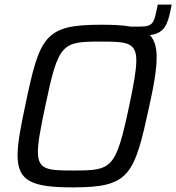

<svg xmlns="http://www.w3.org/2000/svg" viewBox="-20 -803 763 831"><path d="M723 -783H663L656 -751C646 -703 638 -688 588 -688H545C512 -694 470 -696 419 -696C172 -696 152 -647 89 -345C69 -251 56 -182 56 -132C56 -19 116 8 296 8C542 8 561 -44 626 -343C647 -437 658 -504 658 -555C658 -599 649 -629 629 -651C686 -659 704 -688 718 -758ZM539 -344C481 -71 465 -65 298 -65C187 -65 144 -67 144 -146C144 -187 156 -249 176 -344C233 -617 248 -623 416 -623C527 -623 570 -621 570 -541C570 -500 559 -438 539 -344Z"/></svg>

Font: Saira UNSAM
Style: Italic
Weight: 400
Italic angle: -12°
Designer: Hector Gatti with collaboration of the Omnibus-Type team
Foundry: Omnibus-Type
Version: Version 0.072;PS 000.072;hotconv 1.0.88;makeotf.lib2.5.64775